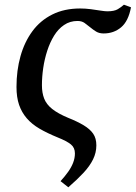

<svg xmlns="http://www.w3.org/2000/svg" viewBox="-20 -583 576 815"><path d="M270 212 237 186Q256 165 269.5 146Q283 127 290.5 107.5Q298 88 298 68Q298 44 281 30Q264 16 224 0Q180 -18 147.5 -37Q115 -56 93.5 -81Q72 -106 61 -138Q50 -170 50 -214Q50 -284 67 -344.5Q84 -405 117.5 -450.5Q151 -496 202 -521.5Q253 -547 320 -547Q343 -547 365.5 -544Q388 -541 406.5 -538Q425 -535 436 -535Q465 -535 480 -544Q495 -553 506 -563L536 -552Q525 -493 494 -467Q463 -441 420 -441Q401 -441 388 -449Q375 -457 363 -467Q351 -477 339 -485.5Q327 -494 309 -494Q277 -494 252 -477Q227 -460 209.5 -431.5Q192 -403 180.5 -367.5Q169 -332 163.5 -294.5Q158 -257 158 -221Q158 -189 167.5 -164.5Q177 -140 201.5 -120.5Q226 -101 269 -83Q309 -67 335.5 -51Q362 -35 375.5 -15.5Q389 4 389 34Q389 65 375 93.5Q361 122 334.5 150.5Q308 179 270 212Z"/></svg>

Font: ET Text
Style: Italic
Weight: 470
Italic angle: -12°
Designer: Monotype Design Team
Foundry: Monotype Imaging Inc.
Version: Version 2.009